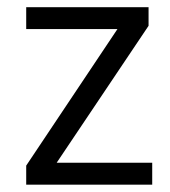

<svg xmlns="http://www.w3.org/2000/svg" viewBox="-20 -506 466 526"><path d="M51.8 0V-52.3L316 -447.7V-426.3H51.8V-486.3H387V-435.3L120.8 -38.6V-60.1H397V0Z"/></svg>

Font: Nunito Sans 12pt ExtraLight SemiCondensed
Style: Regular
Weight: 200
Width: 4
Version: Version 3.101;gftools[0.9.27]